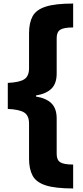

<svg xmlns="http://www.w3.org/2000/svg" viewBox="-20 -820 469 1084"><path d="M393 244Q292 244 238 226.5Q184 209 164 171.5Q144 134 144 76V-122Q144 -167 117 -184.5Q90 -202 24 -205V-352Q90 -355 117 -372.5Q144 -390 144 -435V-632Q144 -691 164 -728Q184 -765 238 -782.5Q292 -800 393 -800V-665Q340 -665 320 -652Q300 -639 300 -605V-405Q300 -348 270 -319Q240 -290 183 -281V-275Q240 -266 270 -237Q300 -208 300 -151V49Q300 83 320 96Q340 109 393 109Z"/></svg>

Font: Noto Sans Tamil SemiCondensed Black
Style: Regular
Weight: 900
Width: 4
Designer: Jelle Bosma - Monotype Design Team
Foundry: Monotype Imaging Inc.
Version: Version 2.004; ttfautohint (v1.8.4.7-5d5b)